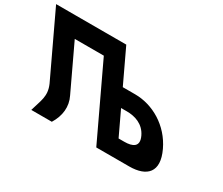

<svg xmlns="http://www.w3.org/2000/svg" viewBox="-280 -1000 1501 1294"><g transform="rotate(30 470.5 -352.5)"><path d="M567.5 -315.5H612.5C675.4 -315.5 744.9 -294.3 778.7 -222.9C812.9 -150.6 763.4 -129.4 700.5 -129.4H655.5ZM227.7 -216.9 64.2 -562.9H290.3L555.5 -1.9H555.9H715.3H811.8C948.6 -1.9 1018.1 -72.4 949.4 -217.8C881.1 -362.3 740.1 -443 603.2 -443H507.2L384.2 -703.1H383.8H224.4H224H-2.1H-161.9L67.9 -216.9C104 -135.3 72.9 -86 49.8 -1.9H209.6C253.1 -71.6 262 -148.1 227.7 -216.9Z"/></g></svg>

Font: Hussar
Style: BdOpOblFive
Weight: 700
Foundry: Cannot Into Space Fonts
Version: Version 2.00